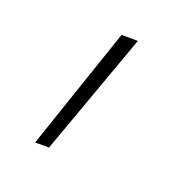

<svg xmlns="http://www.w3.org/2000/svg" viewBox="-67 -200 450 441"><g transform="rotate(20 157.5 20.0)"><path d="M59 170 161 -130H201L93 170Z"/></g></svg>

Font: M PLUS 2 ExtraLight
Style: Regular
Weight: 250
Designer: Coji Morishita
Foundry: UNDERFOREST DESIGN
Version: Version 1.001